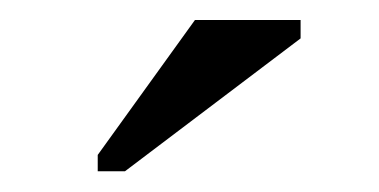

<svg xmlns="http://www.w3.org/2000/svg" viewBox="-20 -715 373 189"><path d="M76.2 -546.4V-562.5L171.9 -695.3H275.9V-677.2L103 -546.4Z"/></svg>

Font: Times New Roman
Style: Regular
Weight: 400
Designer: Steve Matteson
Foundry: Ascender Corporation
Version: Version 2.00.3